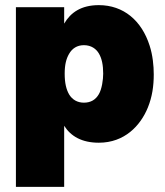

<svg xmlns="http://www.w3.org/2000/svg" viewBox="-20 -548 642 748"><path d="M563 -370C532 -468 461 -528 365 -528C296 -528 255 -499 230 -456V-520H42V180H230V-58C256 -17 299 8 365 8C465 8 527 -58 556 -129C573 -171 579 -213 579 -258C579 -292 575 -333 563 -370ZM365 -181C353 -160 334 -148 307 -148C281 -148 262 -160 250 -179C238 -199 232 -225 232 -261C232 -296 238 -319 249 -338C261 -359 280 -372 307 -372C336 -372 355 -357 365 -340C377 -320 382 -294 382 -261C382 -238 377 -201 365 -181Z"/></svg>

Font: Arthouse Owned Black
Style: Regular
Weight: 900
Designer: Jeremy Tribby
Foundry: Tribby Type
Version: Version 1.000;PS 001.000;hotconv 1.0.88;makeotf.lib2.5.64775